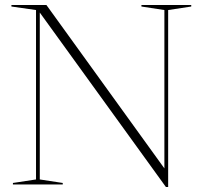

<svg xmlns="http://www.w3.org/2000/svg" viewBox="-20 -735 808 765"><path d="M123.5 -20V-695L25.5 -709V-715H165L635 -64V-695L543.5 -709V-715H742V-709L650 -695V10H641L138.5 -685V-20L230 -6V0H31.5V-6Z"/></svg>

Font: Newsreader Display ExtraLight
Style: Regular
Weight: 275
Designer: Hugues Gentile
Foundry: Production Type
Version: Version 1.001